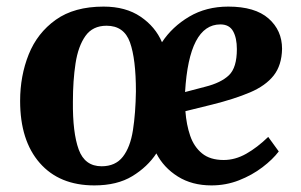

<svg xmlns="http://www.w3.org/2000/svg" viewBox="-20 -548 911 582"><path d="M672 -528Q753 -528 794 -492Q835 -456 835 -400Q834 -350 809.5 -319Q785 -288 738 -268Q691 -248 623 -231L542 -211Q545 -170 556.5 -136.5Q568 -103 592.5 -83Q617 -63 658 -63Q693 -63 726.5 -82Q760 -101 793 -133L825 -89Q807 -65 775.5 -41Q744 -17 704.5 -1.5Q665 14 621 14Q562 14 519 -13Q476 -40 454 -83Q427 -42 381 -14Q335 14 266 14Q160 14 100.5 -54Q41 -122 41 -242Q41 -318 67 -383Q93 -448 149 -488Q205 -528 294 -528Q361 -528 406 -497.5Q451 -467 471 -420Q502 -467 553.5 -497.5Q605 -528 672 -528ZM698 -399Q698 -433 686.5 -453.5Q675 -474 648 -474Q553 -474 541 -269L602 -285Q650 -297 674 -320Q698 -343 698 -399ZM288 -44Q330 -44 352.5 -73Q375 -102 383 -153.5Q391 -205 392 -271Q392 -369 374 -419.5Q356 -470 303 -470Q261 -470 239 -439Q217 -408 209 -356Q201 -304 201 -240Q200 -146 218.5 -95Q237 -44 288 -44Z"/></svg>

Font: Literata 36pt
Style: Bold Italic
Weight: 700
Italic angle: -2°
Designer: Latin by Veronika Burian and Jose Scaglione. Greek by Irene Vlachou. Cyrillic by Vera Evstafieva
Foundry: TypeTogether
Version: Version 3.002